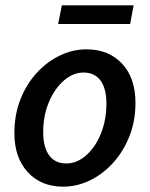

<svg xmlns="http://www.w3.org/2000/svg" viewBox="-20 -688 563 720"><path d="M217 12Q134 12 84 -42.5Q34 -97 34 -188Q34 -259 57 -316.5Q80 -374 119 -416Q158 -458 206 -480.5Q254 -503 304 -503Q388 -503 438 -449Q488 -395 488 -303Q488 -233 464.5 -175Q441 -117 402 -75Q363 -33 315 -10.5Q267 12 217 12ZM229 -75Q268 -75 302.5 -105Q337 -135 358 -186Q379 -237 379 -300Q379 -356 357 -386Q335 -416 293 -416Q254 -416 219.5 -386Q185 -356 163.5 -305.5Q142 -255 142 -192Q142 -137 164 -106Q186 -75 229 -75ZM198 -598 212 -668H481L468 -598Z"/></svg>

Font: Source Sans 3 Semibold
Style: Italic
Weight: 600
Italic angle: -11°
Designer: Paul D. Hunt
Foundry: Adobe
Version: Version 3.052;hotconv 1.1.0;makeotfexe 2.6.0